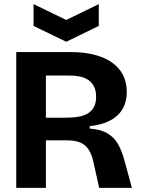

<svg xmlns="http://www.w3.org/2000/svg" viewBox="-20 -913 686 933"><path d="M59 0V-660H325Q372 -660 413 -652.5Q454 -645 487.5 -630Q521 -615 545.5 -591.5Q570 -568 583 -537Q596 -506 596 -465Q596 -432 585.5 -404Q575 -376 553 -354.5Q531 -333 497 -319Q463 -305 416 -300V-288Q472 -284 504 -264Q536 -244 554 -212Q572 -180 584 -136L621 0H462L434 -125Q426 -163 410.5 -186.5Q395 -210 369.5 -220.5Q344 -231 305 -231H203V0ZM203 -341H292Q308 -341 328.5 -342Q349 -343 370 -347.5Q391 -352 408 -362.5Q425 -373 436 -392.5Q447 -412 447 -442Q447 -473 436.5 -493Q426 -513 409.5 -524Q393 -535 374.5 -539.5Q356 -544 340 -545Q324 -546 315 -546H203ZM143 -893 302 -816 460 -893V-787L302 -710L143 -787Z"/></svg>

Font: Bricolage Grotesque 28pt
Style: Bold
Weight: 700
Designer: Mathieu Triay
Foundry: Atelier Triay
Version: Version 1.000;gftools[0.9.30]